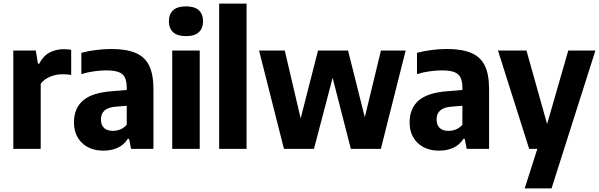

<svg xmlns="http://www.w3.org/2000/svg" viewBox="-20 -828 3332 1068"><path d="M54 0V-547H179L191 -474H198.5Q219.5 -516.5 255.5 -535.5Q291.5 -554.5 335 -554.5Q346 -554.5 356.8 -553.5Q367.5 -552.5 376 -551V-411Q364 -413.5 350.8 -414.2Q337.5 -415 325.5 -415Q302.5 -415 279.8 -408.8Q257 -402.5 238 -390.8Q219 -379 206.5 -362V0Z M556.5 10Q481 10 436.2 -33Q391.5 -76 391.5 -147.5Q391.5 -225.5 442 -269.2Q492.5 -313 606 -321L707.5 -329.5L726 -243L622.5 -234.5Q580.5 -231 561 -213Q541.5 -195 541.5 -163.5Q541.5 -132 559 -116Q576.5 -100 608 -100Q627.5 -100 647.8 -107.5Q668 -115 685 -134V-340.5Q685 -377 674 -398Q663 -419 637.8 -427.8Q612.5 -436.5 571 -436.5Q541 -436.5 504 -431.5Q467 -426.5 432.5 -416V-534Q470 -544.5 514.8 -550Q559.5 -555.5 599 -555.5Q680 -555.5 732 -534.5Q784 -513.5 808.8 -464.8Q833.5 -416 833.5 -332V0H709L698 -56H691Q669 -21.5 634 -5.8Q599 10 556.5 10Z M938 0V-547H1091V0ZM1014.5 -627Q966 -627 942.8 -649Q919.5 -671 919.5 -709.5Q919.5 -749 942.8 -770.8Q966 -792.5 1014.5 -792.5Q1063 -792.5 1086.2 -770.8Q1109.5 -749 1109.5 -709.5Q1109.5 -671 1086.2 -649Q1063 -627 1014.5 -627Z M1199 0V-808H1351.5V0Z M1559.5 0 1421 -547H1564L1656 -154H1648.5L1749 -547H1916L2014.5 -154.5H2004L2099 -547H2236.5L2098.5 0H1931.5L1825.5 -413.5H1835L1726.5 0Z M2423.5 10Q2348 10 2303.2 -33Q2258.5 -76 2258.5 -147.5Q2258.5 -225.5 2309 -269.2Q2359.5 -313 2473 -321L2574.5 -329.5L2593 -243L2489.5 -234.5Q2447.5 -231 2428 -213Q2408.5 -195 2408.5 -163.5Q2408.5 -132 2426 -116Q2443.5 -100 2475 -100Q2494.5 -100 2514.8 -107.5Q2535 -115 2552 -134V-340.5Q2552 -377 2541 -398Q2530 -419 2504.8 -427.8Q2479.5 -436.5 2438 -436.5Q2408 -436.5 2371 -431.5Q2334 -426.5 2299.5 -416V-534Q2337 -544.5 2381.8 -550Q2426.5 -555.5 2466 -555.5Q2547 -555.5 2599 -534.5Q2651 -513.5 2675.8 -464.8Q2700.5 -416 2700.5 -332V0H2576L2565 -56H2558Q2536 -21.5 2501 -5.8Q2466 10 2423.5 10Z M2898.5 220 2969 0 3018.5 -121.5 3141 -547H3292L3048 220ZM2923.5 0 2750 -547H2908.5L3062 0Z"/></svg>

Font: Encode Sans SemiCondensed
Style: Bold
Weight: 700
Width: 4
Designer: Multiple Designers
Foundry: Impallari Type
Version: Version 3.002